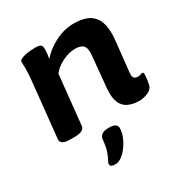

<svg xmlns="http://www.w3.org/2000/svg" viewBox="-178 -663 983 1036"><g transform="rotate(-30 313.5 -145.5)"><path d="M527 8Q488 8 459 -5.5Q430 -19 416.5 -51Q403 -83 408 -139L425 -318Q426 -327 426.5 -335Q427 -343 427 -355Q427 -384 412 -396.5Q397 -409 365 -409Q327 -409 286 -389Q245 -369 221 -338L189 -30Q186 2 126 2H98Q66 2 53 -7.5Q40 -17 41 -30L74 -349Q77 -376 79 -399.5Q81 -423 81 -453Q81 -462 80.5 -471Q80 -480 80 -491Q80 -501 92.5 -507Q105 -513 122.5 -516.5Q140 -520 156.5 -521Q173 -522 181 -522Q207 -522 215.5 -515.5Q224 -509 224 -490Q224 -462 218 -430Q252 -472 309.5 -501.5Q367 -531 428 -531Q472 -531 506 -518Q540 -505 559.5 -472Q579 -439 579 -380Q579 -368 578 -357Q577 -346 576 -334L556 -147Q554 -126 561.5 -117.5Q569 -109 585 -109Q596 -109 603.5 -112Q611 -115 614 -115Q622 -115 622 -103Q622 -99 621 -84.5Q620 -70 615 -44Q610 -16 581.5 -4Q553 8 527 8ZM244 240Q232 240 222 236.5Q212 233 212 222Q212 213 219.5 200.5Q227 188 236.5 162Q246 136 251 86Q253 71 266.5 61Q280 51 311 51Q361 51 361 82Q361 107 350 134.5Q339 162 321.5 186Q304 210 283.5 225Q263 240 244 240Z"/></g></svg>

Font: Asap Semi Expanded Semi Expanded Regular
Style: Bold Italic
Weight: 700
Width: 6
Italic angle: -6°
Designer: Pablo Cosgaya
Foundry: Omnibus-Type
Version: Version 3.001; ttfautohint (v1.8.4.7-5d5b)